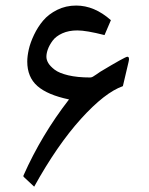

<svg xmlns="http://www.w3.org/2000/svg" viewBox="-20 -682 548 705"><path d="M263.7 -570.3Q232.4 -570.3 208.7 -559.6Q185.1 -548.8 173.1 -532.5Q161.1 -516.1 155.8 -501.2Q150.4 -486.3 150.4 -473.6Q150.4 -462.4 157.2 -450.7Q164.1 -439 180.4 -426.3Q196.8 -413.6 230.5 -405.5Q264.2 -397.5 311 -397.5Q315.4 -397.5 320.6 -400.1Q325.7 -402.8 334.2 -408.9Q342.8 -415 348.1 -418.5Q439.9 -473.6 447.3 -473.6Q457 -473.6 452.1 -454.6L431.2 -365.7Q364.7 -342.3 277.1 -245.4Q189.5 -148.4 105.5 3.4L66.9 -32.7Q64.9 -35.2 66.4 -38.1Q132.3 -186.5 233.4 -316.9Q154.3 -333.5 117.2 -366.2Q80.1 -398.9 80.1 -456.1Q80.1 -475.6 85.7 -500.5Q91.3 -525.4 105 -554.2Q118.7 -583 138.4 -606.4Q158.2 -629.9 189.9 -645.8Q221.7 -661.6 259.8 -661.6Q326.7 -661.6 387.2 -607.9L363.8 -553.2Q296.9 -570.3 263.7 -570.3Z"/></svg>

Font: Shl
Style: Regular
Weight: 400
Foundry: Saber Rastikerdar (saber.rastikerdar@gmail.com)
Version: Version 3.4.0